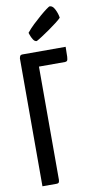

<svg xmlns="http://www.w3.org/2000/svg" viewBox="-101 -966 501 1008"><g transform="rotate(-10 149.5 -462.0)"><path d="M40 0V-682Q40 -682 42.5 -691Q45 -700 57 -700H287Q287 -663 286 -647Q285 -631 281.5 -626.5Q278 -622 270 -622H131V-18Q131 -18 129.5 -9Q128 0 115 0ZM143 -756Q132 -756 124 -769Q116 -782 112 -794Q108 -806 108 -806Q124 -826 145 -846Q166 -866 187 -884Q208 -902 223 -913Q238 -924 241 -924Q257 -924 268.5 -901Q280 -878 283 -856Q276 -848 257.5 -833.5Q239 -819 216 -803Q193 -787 173 -774Q153 -761 143 -756Z"/></g></svg>

Font: Yanone Kaffeesatz Medium
Style: Regular
Weight: 500
Designer: Yanone (Cyrillic: Daniel Pouzeot, Huerta Tipografica, and Cyreal)
Foundry: Yanone
Version: Version 2.003